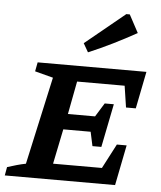

<svg xmlns="http://www.w3.org/2000/svg" viewBox="-65 -834 741 881"><g transform="rotate(5 306.0 -393.0)"><path d="M-10 0 -3 -39Q19 -46 40 -52Q61 -58 82 -62L171 -466L87 -488L95 -530H596L562 -359H517L502 -458H283L254 -306H379L418 -369H460L420 -169H379L365 -234H239L206 -73H431L490 -186H535L498 0ZM321 -596 298 -636 481 -786H497L541 -704Q487 -674 432.5 -647Q378 -620 321 -596Z"/></g></svg>

Font: Piazzolla SC SemiBold
Style: Italic
Weight: 600
Italic angle: -11.3°
Designer: Juan Pablo del Peral
Foundry: Huerta Tipografica
Version: Version 1.330